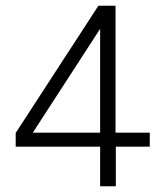

<svg xmlns="http://www.w3.org/2000/svg" viewBox="-20 -653 590 673"><path d="M35 -187 325 -633H385V-188H505V-139H386V0H331V-139H35ZM95 -188H331V-552Z"/></svg>

Font: TajawalTap
Style: Regular
Weight: 300
Designer: Boutros Fonts
Foundry: Created by Boutros International 2017
Version: Version 2.700